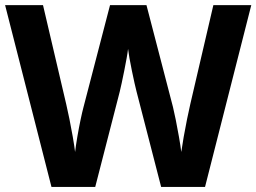

<svg xmlns="http://www.w3.org/2000/svg" viewBox="-20 -734 1007 754"><path d="M966.8 -713.9 785.2 0H612.8L516.1 -375Q513.2 -385.7 508.3 -407.7Q503.4 -429.7 498 -455.8Q492.7 -481.9 488.5 -505.1Q484.4 -528.3 482.9 -542Q481.4 -528.3 477.3 -505.4Q473.1 -482.4 468 -456.5Q462.9 -430.7 458 -408.2Q453.1 -385.7 450.2 -374L354 0H182.1L0 -713.9H148.9L240.2 -324.2Q245.6 -301.3 252.7 -266.4Q259.8 -231.4 265.9 -196.3Q272 -161.1 274.9 -137.2Q277.8 -162.1 283.7 -196.8Q289.6 -231.4 296.4 -263.7Q303.2 -295.9 308.1 -314L412.1 -713.9H555.2L659.2 -314Q663.6 -296.4 670.2 -263.7Q676.8 -231 682.9 -196Q689 -161.1 691.9 -137.2Q695.3 -161.6 701.4 -196.5Q707.5 -231.4 714.6 -266.1Q721.7 -300.8 727.1 -324.2L817.9 -713.9Z"/></svg>

Font: Open Sans
Style: Bold
Weight: 700
Designer: Monotype Design Team
Foundry: Monotype Imaging Inc.
Version: Version 3.000; ttfautohint (v1.8.4)